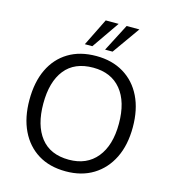

<svg xmlns="http://www.w3.org/2000/svg" viewBox="-134 -1045 1040 1163"><g transform="rotate(15 386.0 -464.0)"><path d="M62 -353Q62 -465 100.5 -545.5Q139 -626 211.5 -670Q284 -714 386 -714Q485 -714 558 -670Q631 -626 670.5 -545.5Q710 -465 710 -354Q710 -242 670 -161Q630 -80 557.5 -35.5Q485 9 386 9Q284 9 212 -35.5Q140 -80 101 -161Q62 -242 62 -353ZM149 -353Q149 -217 209 -140.5Q269 -64 386 -64Q498 -64 560.5 -140.5Q623 -217 623 -353Q623 -490 561 -565.5Q499 -641 386 -641Q269 -641 209 -565.5Q149 -490 149 -353ZM299 -765 384 -937H465L346 -765ZM426 -765 515 -937H595L473 -765Z"/></g></svg>

Font: Mulish ExtraLight
Style: Regular
Weight: 400
Version: Version 3.603